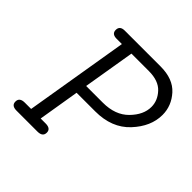

<svg xmlns="http://www.w3.org/2000/svg" viewBox="-163 -746 881 881"><g transform="rotate(45 277.5 -305.5)"><path d="M34 -26Q34 -53 68 -53H109L193 -558H159Q127 -558 127 -584Q127 -611 159 -611H391Q472 -611 513.5 -565Q555 -519 555 -460Q555 -385 493.5 -319Q432 -253 325 -253H204L171 -53H203Q237 -53 237 -27Q237 0 203 0H67Q34 0 34 -26ZM213 -306H321Q402 -306 447.5 -352.5Q493 -399 493 -450Q493 -491 462 -524.5Q431 -558 368 -558H255Z"/></g></svg>

Font: CMU Typewriter Text
Style: LightOblique
Weight: 200
Italic angle: -9.46001°
Version: Version 0.7.0